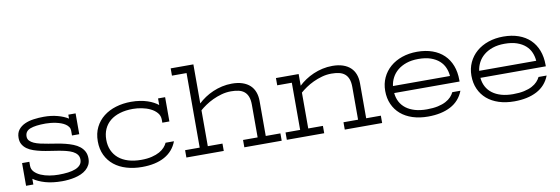

<svg xmlns="http://www.w3.org/2000/svg" viewBox="-52 -1040 4151 1423"><g transform="rotate(-10 2023.5 -329.0)"><path d="M54.2 0V-170.9H108.9V-141.1Q108.9 -114.3 127.2 -95Q145.5 -75.7 174.3 -63.2Q203.1 -50.8 238 -44.9Q272.9 -39.1 306.2 -39.1Q345.2 -39.1 377.9 -43.2Q410.6 -47.4 434.6 -57.1Q458.5 -66.9 471.7 -82.8Q484.9 -98.6 484.9 -122.1Q484.9 -144 472.9 -159.4Q460.9 -174.8 440.7 -185.1Q420.4 -195.3 393.3 -202.1Q366.2 -209 335.7 -214.1Q305.2 -219.2 272.9 -223.9Q240.7 -228.5 210.2 -235.1Q179.7 -241.7 152.6 -251Q125.5 -260.3 105.2 -274.7Q85 -289.1 73 -309.6Q61 -330.1 61 -358.9Q61 -396 79.6 -419.7Q98.1 -443.4 127.9 -457Q157.7 -470.7 195.6 -475.8Q233.4 -481 272 -481Q328.1 -481 375 -468.3Q421.9 -455.6 454.1 -435.1V-464.8H508.8V-308.1H454.1V-344.2Q454.1 -359.9 445.8 -372.3Q437.5 -384.8 423.3 -394.3Q409.2 -403.8 391.1 -410.4Q373 -417 353.3 -421.1Q333.5 -425.3 313.7 -427.2Q293.9 -429.2 276.9 -429.2Q199.7 -429.2 160.4 -414.1Q121.1 -398.9 121.1 -358.9Q121.1 -339.8 133.1 -326.9Q145 -314 165.3 -304.9Q185.5 -295.9 212.6 -289.8Q239.7 -283.7 270.3 -278.6Q300.8 -273.4 333 -268.3Q365.2 -263.2 395.8 -255.6Q426.3 -248 453.4 -237.3Q480.5 -226.6 500.7 -210.7Q521 -194.8 533 -172.4Q544.9 -149.9 544.9 -119.1Q544.9 -92.3 534.7 -72.3Q524.4 -52.2 507.3 -37.4Q490.2 -22.5 468 -12.7Q445.8 -2.9 421.4 2.7Q397 8.3 372.1 10.7Q347.2 13.2 325.2 13.2Q252 13.2 198 -2.4Q144 -18.1 108.9 -43V0Z M1129.9 -285.2V-308.1Q1129.9 -337.9 1111.1 -359.9Q1092.3 -381.8 1063.2 -396Q1034.2 -410.2 999.3 -417Q964.4 -423.8 932.1 -423.8Q877.4 -423.8 834 -410.6Q790.5 -397.5 760.5 -372.8Q730.5 -348.1 714.6 -312.7Q698.7 -277.3 698.7 -232.9Q698.7 -188 714.4 -152.6Q730 -117.2 759.5 -92.3Q789.1 -67.4 831.8 -54.2Q874.5 -41 928.7 -41Q974.6 -41 1009 -49.6Q1043.5 -58.1 1067.4 -71.5Q1091.3 -85 1106 -101.6Q1120.6 -118.2 1127.9 -134.8H1190.9Q1163.6 -62.5 1096.2 -25.1Q1028.8 12.2 925.8 12.2Q863.3 12.2 809.8 -3.7Q756.3 -19.5 717.5 -50.5Q678.7 -81.5 656.7 -127.2Q634.8 -172.9 634.8 -231.9Q634.8 -291.5 657.7 -337.4Q680.7 -383.3 720.5 -414.6Q760.3 -445.8 813.7 -461.9Q867.2 -478 927.7 -478Q963.4 -478 994.1 -473.1Q1024.9 -468.3 1050.5 -459.7Q1076.2 -451.2 1095.9 -440.4Q1115.7 -429.7 1129.9 -418V-467.8H1183.1V-285.2Z M1260.7 -670.9H1431.6V-377Q1454.6 -398.9 1482.9 -417.7Q1511.2 -436.5 1543.9 -450.7Q1576.7 -464.8 1612.8 -472.9Q1648.9 -481 1687 -481Q1732.4 -481 1766.4 -469.5Q1800.3 -458 1822.8 -437Q1845.2 -416 1856.4 -386Q1867.7 -356 1867.7 -318.8V-55.2H1978V0H1696.8V-55.2H1806.6V-300.8Q1806.6 -337.9 1797.1 -362.1Q1787.6 -386.2 1770 -400.4Q1752.4 -414.6 1727.3 -420.2Q1702.1 -425.8 1670.9 -425.8Q1634.3 -425.8 1599.1 -416Q1564 -406.2 1533 -391.6Q1502 -377 1475.8 -359.1Q1449.7 -341.3 1431.6 -325.2V-55.2H1542V0H1260.7V-55.2H1370.6V-616.2H1260.7Z M2016.6 -464.8H2187.5V-377Q2210.4 -398.9 2238.8 -417.7Q2267.1 -436.5 2299.8 -450.7Q2332.5 -464.8 2368.7 -472.9Q2404.8 -481 2442.9 -481Q2488.3 -481 2522.2 -469.5Q2556.2 -458 2578.6 -437Q2601.1 -416 2612.3 -386Q2623.5 -356 2623.5 -318.8V-55.2H2733.9V0H2452.6V-55.2H2562.5V-300.8Q2562.5 -337.9 2553 -362.1Q2543.5 -386.2 2525.9 -400.4Q2508.3 -414.6 2483.2 -420.2Q2458 -425.8 2426.8 -425.8Q2390.1 -425.8 2355 -416Q2319.8 -406.2 2288.8 -391.6Q2257.8 -377 2231.7 -359.1Q2205.6 -341.3 2187.5 -325.2V-55.2H2297.9V0H2016.6V-55.2H2126.5V-410.2H2016.6Z M3289.6 -255.9Q3287.1 -289.1 3274.4 -318.8Q3261.7 -348.6 3236.3 -371.3Q3210.9 -394 3172.4 -407.5Q3133.8 -420.9 3079.6 -420.9Q3028.8 -420.9 2989.7 -407.5Q2950.7 -394 2923.3 -371.3Q2896 -348.6 2880.4 -318.8Q2864.7 -289.1 2860.4 -255.9ZM3078.6 12.2Q3014.6 12.2 2962.6 -4.6Q2910.6 -21.5 2874 -53Q2837.4 -84.5 2817.4 -129.4Q2797.4 -174.3 2797.4 -230Q2797.4 -284.2 2818.4 -329.3Q2839.4 -374.5 2877 -407Q2914.6 -439.5 2966.3 -457.3Q3018.1 -475.1 3079.6 -475.1Q3143.6 -475.1 3194.3 -457Q3245.1 -439 3280.3 -405Q3315.4 -371.1 3334 -322.8Q3352.5 -274.4 3352.5 -213.9V-203.1H2860.4Q2863.8 -166 2879.6 -136.2Q2895.5 -106.4 2923.3 -85.4Q2951.2 -64.5 2990 -53.2Q3028.8 -42 3078.6 -42Q3126.5 -42 3161.9 -49.8Q3197.3 -57.6 3221.9 -70.8Q3246.6 -84 3262 -100.6Q3277.3 -117.2 3285.6 -134.8H3346.7Q3317.9 -60.5 3248.8 -24.2Q3179.7 12.2 3078.6 12.2Z M3938.5 -255.9Q3936 -289.1 3923.3 -318.8Q3910.6 -348.6 3885.3 -371.3Q3859.9 -394 3821.3 -407.5Q3782.7 -420.9 3728.5 -420.9Q3677.7 -420.9 3638.7 -407.5Q3599.6 -394 3572.3 -371.3Q3544.9 -348.6 3529.3 -318.8Q3513.7 -289.1 3509.3 -255.9ZM3727.5 12.2Q3663.6 12.2 3611.6 -4.6Q3559.6 -21.5 3522.9 -53Q3486.3 -84.5 3466.3 -129.4Q3446.3 -174.3 3446.3 -230Q3446.3 -284.2 3467.3 -329.3Q3488.3 -374.5 3525.9 -407Q3563.5 -439.5 3615.2 -457.3Q3667 -475.1 3728.5 -475.1Q3792.5 -475.1 3843.3 -457Q3894 -439 3929.2 -405Q3964.4 -371.1 3982.9 -322.8Q4001.5 -274.4 4001.5 -213.9V-203.1H3509.3Q3512.7 -166 3528.6 -136.2Q3544.4 -106.4 3572.3 -85.4Q3600.1 -64.5 3638.9 -53.2Q3677.7 -42 3727.5 -42Q3775.4 -42 3810.8 -49.8Q3846.2 -57.6 3870.8 -70.8Q3895.5 -84 3910.9 -100.6Q3926.3 -117.2 3934.6 -134.8H3995.6Q3966.8 -60.5 3897.7 -24.2Q3828.6 12.2 3727.5 12.2Z"/></g></svg>

Font: Stint Ultra Expanded
Style: Regular
Weight: 400
Width: 7
Designer: Astigmatic (AOETI)
Foundry: Astigmatic (AOETI)
Version: Version 1.000